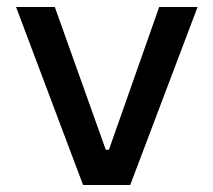

<svg xmlns="http://www.w3.org/2000/svg" viewBox="-20 -530 610 550"><path d="M218 0 26 -510H137L283 -101H292L436 -510H546L353 0Z"/></svg>

Font: Saira SemiExpanded Medium
Style: Regular
Weight: 500
Width: 6
Designer: Hector Gatti with collaboration of the Omnibus-Type team
Foundry: Omnibus-Type
Version: Version 1.101